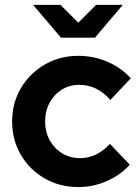

<svg xmlns="http://www.w3.org/2000/svg" viewBox="-20 -761 572 791"><path d="M302.9 9.7Q226.2 9.7 164.2 -25.9Q102.2 -61.4 66.1 -122.9Q30 -184.4 30 -260.3Q30 -336.9 66.1 -397.9Q102.3 -458.9 164.3 -495Q226.2 -531 302.9 -531Q365 -531 421.7 -507Q478.5 -482.9 518.9 -438.4L434.7 -349.4Q406.1 -381.4 374.4 -396.5Q342.7 -411.5 306 -411.5Q266.4 -411.5 234.6 -391.7Q202.8 -372 184.4 -337.7Q165.9 -303.5 165.9 -260.3Q165.9 -217.7 184.7 -183.5Q203.5 -149.2 236.1 -129.3Q268.8 -109.5 309.3 -109.5Q344.4 -109.5 374.9 -124.1Q405.3 -138.6 433 -168.2L514.8 -82.4Q474.8 -38.7 419 -14.5Q363.3 9.7 302.9 9.7ZM229.2 -740.9 302.6 -667.6 376 -740.9H485.9L371.2 -605.9H231.1L116.4 -740.9Z"/></svg>

Font: Red Hat Display
Style: Regular
Weight: 300
Designer: Pentagram, MCKL
Foundry: Pentagram, MCKL
Version: Version 1.023